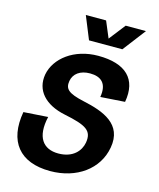

<svg xmlns="http://www.w3.org/2000/svg" viewBox="-136 -1025 937 1135"><g transform="rotate(15 333.0 -457.0)"><path d="M280 16C442 16 567 -74 591 -211C618 -361 491 -407 366 -434C266 -456 245 -479 253 -528C261 -574 300 -603 360 -603C427 -603 469 -570 454 -484L603 -494C629 -639 549 -716 380 -716C233 -716 124 -631 105 -528C88 -429 153 -355 278 -329C415 -301 455 -277 442 -201C433 -150 390 -97 300 -97C207 -97 157 -160 187 -290L38 -280C5 -94 93 16 280 16ZM246 -930 303 -790H507L614 -930H490L412 -830L370 -930Z"/></g></svg>

Font: Uncut Sans
Style: Bold Italic
Weight: 700
Italic angle: -10°
Designer: Kasper Nordkvist
Foundry: Uncut Type
Version: Version 1.111;FEAKit 1.0